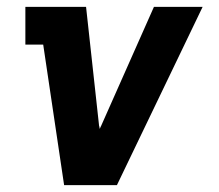

<svg xmlns="http://www.w3.org/2000/svg" viewBox="-20 -540 640 560"><path d="M167 0 106 -410H54V-520H231L269 -173Q270 -171 270 -169Q270 -167 271 -164Q272 -167 273 -169Q274 -171 275 -173L429 -520H571L321 0Z"/></svg>

Font: Iosevka Etoile Extrabold
Style: Italic
Weight: 800
Italic angle: -9°
Designer: Belleve Invis
Foundry: Belleve Invis
Version: Version 22.1.2; ttfautohint (v1.8.4)